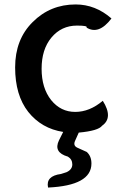

<svg xmlns="http://www.w3.org/2000/svg" viewBox="-20 -584 557 863"><path d="M196 259Q185 207 254 198L279 190Q305 178 305 155Q305 132 285 120Q219 101 245 47L264 9Q167 -6 107 -81Q48 -156 48 -281Q48 -407 127 -485Q206 -564 320 -564Q409 -564 481 -501Q424 -426 369 -460Q376 -469 326 -469Q256 -469 211 -415Q167 -362 167 -275Q167 -188 210 -134Q253 -81 318 -81Q383 -81 442 -131Q490 -55 439 -19Q422 4 334 12L317 50Q308 71 328 80L370 99Q391 118 391 151Q391 250 196 259Z"/></svg>

Font: Swei Half Moon CJK TC
Style: Medium
Weight: 500
Version: Version 2.125